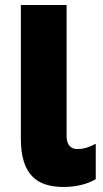

<svg xmlns="http://www.w3.org/2000/svg" viewBox="-20 -734 409 764"><path d="M233 10C281 10 328 -1 361 -21V-162C334 -148 315 -141 287 -141C261 -141 245 -159 245 -192V-714H63V-182C63 -39 127 10 233 10Z"/></svg>

Font: Noto Sans Condensed Black
Style: Regular
Weight: 900
Width: 3
Designer: Monotype Design Team
Foundry: Monotype Imaging Inc.
Version: Version 2.013